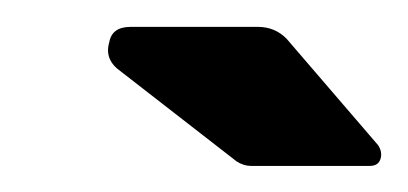

<svg xmlns="http://www.w3.org/2000/svg" viewBox="-20 -596 308 145"><path d="M265.6 -486.3Q269 -481 267.3 -475.8Q265.6 -470.7 259.3 -470.7H169.4Q164.1 -470.7 158.7 -474.1L71.3 -542Q58.6 -550.8 62.5 -564Q64.5 -575.7 78.6 -575.7H174.8Q187.5 -575.7 196.3 -566.9Z"/></svg>

Font: Dyuthi
Style: Regular
Weight: 400
Designer: Hiran Venugopalan, Hussain K H and Suresh P for Sawthanthra Malayalam Computing (SMC)
Version: Version 3.0.0+20221109